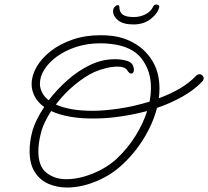

<svg xmlns="http://www.w3.org/2000/svg" viewBox="-20 -757 928 856"><path d="M279 79Q234 79 196 62.5Q158 46 135 10Q112 -26 112 -83Q112 -102 114.5 -123Q117 -144 123 -167Q136 -218 177 -280Q148 -301 134.5 -327.5Q121 -354 121 -382Q121 -420 143 -458.5Q165 -497 206 -529Q247 -561 303.5 -580.5Q360 -600 428 -600Q453 -600 480 -597Q537 -590 585 -560.5Q633 -531 662 -481Q691 -431 691 -362Q691 -340 688 -319Q738 -337 781 -362Q824 -387 854 -419Q861 -426 869 -426Q877 -426 882.5 -420.5Q888 -415 888 -408Q888 -400 882 -394Q845 -355 792 -325.5Q739 -296 680 -276Q661 -203 617.5 -134Q574 -65 513 -12Q464 30 401 54.5Q338 79 279 79ZM401 -436Q361 -418 314 -379.5Q267 -341 229 -291Q257 -278 298 -270.5Q339 -263 394 -263Q444 -263 511.5 -273Q579 -283 647 -304Q653 -337 653 -367Q653 -441 611.5 -495.5Q570 -550 476 -561Q452 -564 429 -564Q370 -564 320.5 -548Q271 -532 234.5 -505.5Q198 -479 178 -447.5Q158 -416 158 -384Q158 -364 167.5 -345Q177 -326 197 -310Q233 -357 280 -399Q327 -441 381 -467Q435 -493 492 -493Q521 -493 546 -486Q556 -483 564.5 -476Q573 -469 575 -458Q576 -455 576.5 -452.5Q577 -450 577 -447Q577 -429 565 -429Q556 -429 547 -444Q537 -460 503 -460Q481 -460 453.5 -453.5Q426 -447 401 -436ZM151 -82Q151 -15 187.5 13.5Q224 42 276 42Q314 42 355.5 30Q397 18 434.5 -2.5Q472 -23 500 -49Q548 -94 583 -149.5Q618 -205 636 -262Q579 -247 522.5 -238.5Q466 -230 418 -229Q348 -227 296 -236Q244 -245 208 -262Q192 -237 179.5 -211Q167 -185 161 -158Q151 -117 151 -82ZM575 -648Q529 -648 506.5 -666.5Q484 -685 484 -707Q484 -718 491 -726Q498 -734 505 -734Q512 -734 512 -727Q512 -704 526.5 -692.5Q541 -681 577 -681Q604 -681 628 -693Q652 -705 662 -726Q665 -733 669.5 -735Q674 -737 678 -737Q680 -737 686 -734Q692 -731 689 -722Q681 -694 650 -671Q619 -648 575 -648Z"/></svg>

Font: Meow Script
Style: Regular
Weight: 400
Designer: Robert E. Leuschke
Foundry: Robert E. Leuschke
Version: Version 1.010; ttfautohint (v1.8.3)